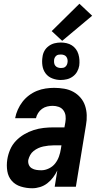

<svg xmlns="http://www.w3.org/2000/svg" viewBox="-20 -997 540 1025"><path d="M152 8Q121 8 91.5 -1Q62 -10 43 -31.5Q24 -53 19 -83.5Q14 -114 19 -146Q23 -172 34 -198Q45 -224 64.5 -244.5Q84 -265 108.5 -279.5Q133 -294 159.5 -302.5Q186 -311 212.5 -314Q239 -317 265 -317H324L329 -345Q332 -362 330 -378.5Q328 -395 318.5 -408Q309 -421 293.5 -426.5Q278 -432 261 -432Q247 -432 232 -428.5Q217 -425 204.5 -416Q192 -407 183.5 -393.5Q175 -380 172 -366H61V-367Q65 -389 75 -411.5Q85 -434 100 -453.5Q115 -473 135 -488Q155 -503 177.5 -512Q200 -521 223.5 -524.5Q247 -528 269 -528Q296 -528 322.5 -523.5Q349 -519 371 -507Q393 -495 409.5 -476Q426 -457 434 -433Q442 -409 443 -382.5Q444 -356 439 -329L385 0H272L286 -87Q277 -68 263.5 -50Q250 -32 232.5 -18.5Q215 -5 194 1.5Q173 8 152 8ZM201 -88Q221 -88 241.5 -98Q262 -108 275 -125Q288 -142 295 -162Q302 -182 305 -202L308 -221H265Q252 -221 238.5 -219.5Q225 -218 211 -215Q197 -212 184 -206Q171 -200 159.5 -191Q148 -182 141 -169Q134 -156 131 -143Q129 -129 134 -117Q139 -105 150 -98.5Q161 -92 174 -90Q187 -88 201 -88ZM304 -570Q281 -570 259 -578.5Q237 -587 223.5 -605Q210 -623 206.5 -646.5Q203 -670 207 -694Q209 -711 217.5 -726Q226 -741 240.5 -751.5Q255 -762 271.5 -766Q288 -770 305 -770Q320 -770 335.5 -766.5Q351 -763 363.5 -755Q376 -747 385 -735Q394 -723 398.5 -708Q403 -693 404 -677.5Q405 -662 403 -646Q400 -629 391.5 -614Q383 -599 368.5 -588.5Q354 -578 337.5 -574Q321 -570 304 -570ZM305 -634Q311 -634 317 -635Q323 -636 328 -640Q333 -644 336 -649.5Q339 -655 340 -661Q342 -670 340.5 -678.5Q339 -687 334.5 -693.5Q330 -700 322 -703Q314 -706 305 -706Q299 -706 292.5 -705Q286 -704 281 -700Q276 -696 273 -690.5Q270 -685 269 -679Q268 -670 269 -661.5Q270 -653 275 -646.5Q280 -640 288 -637Q296 -634 305 -634ZM312 -779 256 -831 404 -977 472 -913Z"/></svg>

Font: Iosevka Oblique
Style: Bold
Weight: 700
Italic angle: -9°
Monospace: yes
Designer: Belleve Invis
Foundry: Belleve Invis
Version: Version 32.5.0; ttfautohint (v1.8.4)